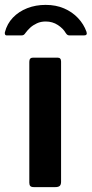

<svg xmlns="http://www.w3.org/2000/svg" viewBox="-57 -766 376 786"><path d="M193 -22Q193 -10 187.5 -5Q182 0 169 0H82Q71 0 67 -4.5Q63 -9 63 -18V-513Q63 -530 78 -530H179Q193 -530 193 -514ZM287 -621H228Q223 -621 219.5 -623Q216 -625 212 -631Q202 -649 180 -663.5Q158 -678 130 -678Q110 -678 94 -670.5Q78 -663 67 -653Q56 -643 48 -632Q44 -626 40.5 -623.5Q37 -621 30 -621H-29Q-35 -621 -36.5 -625.5Q-38 -630 -37 -634Q-28 -669 -4 -694Q20 -719 54.5 -732.5Q89 -746 130 -746Q172 -746 205.5 -731.5Q239 -717 262.5 -692Q286 -667 297 -636Q302 -621 287 -621Z"/></svg>

Font: Libre Franklin SemiBold
Style: Regular
Weight: 600
Designer: Pablo Impallari, Rodrigo Fuenzalida, Nhung Nguyen
Foundry: Impallari Type
Version: Version 3.000